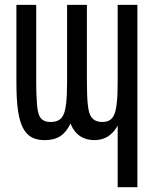

<svg xmlns="http://www.w3.org/2000/svg" viewBox="-20 -567 642 795"><path d="M467.3 208H548.8V-546.9H467.3V-233.9C467.3 -161.1 463.4 -115.7 452.6 -91.8C444.8 -74.2 431.6 -62 403.8 -62C377.9 -62 362.3 -72.3 354 -89.4C345.7 -106 339.8 -138.2 339.8 -233.9V-546.9H257.8V-233.9C257.8 -153.8 252.9 -112.8 242.7 -91.8C233.9 -73.2 218.8 -62 189.9 -62C143.1 -62 136.7 -92.3 132.8 -140.1C130.9 -164.1 129.9 -195.3 129.9 -233.9V-546.9H47.9V-230C47.9 -127.9 56.6 -72.8 75.2 -37.1C95.2 1 125.5 13.2 165.5 13.2C218.8 13.2 249.5 -8.8 272 -55.7C290.5 -7.8 326.7 13.2 370.6 13.2C412.6 13.2 444.8 -6.3 467.3 -46.9Z"/></svg>

Font: Hack
Style: Regular
Weight: 400
Monospace: yes
Designer: Christopher Simpkins
Foundry: Christopher Simpkins
Version: Version 2.010